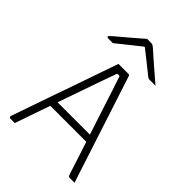

<svg xmlns="http://www.w3.org/2000/svg" viewBox="-267 -1064 1184 1184"><g transform="rotate(45 325.0 -472.0)"><path d="M147 -277H439Q447 -277 455 -277Q463 -277 470 -277L492 -287L498 -257L503 -230H158Q155 -230 152.5 -231.5Q150 -233 148.5 -235.5Q147 -238 147 -241ZM89 0Q79 0 69.5 0Q60 0 49 0Q46 0 43.5 -2Q41 -4 40.5 -7Q40 -10 41 -14Q58 -64 75.5 -113.5Q93 -163 110 -213Q127 -263 144.5 -312.5Q162 -362 179.5 -411.5Q197 -461 214 -511Q231 -561 248.5 -610.5Q266 -660 283 -710Q305 -710 329.5 -710Q354 -710 370 -710Q374 -710 376.5 -708.5Q379 -707 380 -704.5Q381 -702 382 -699Q408 -619 434 -539Q460 -459 486 -379.5Q512 -300 538 -220Q564 -140 590 -60Q595 -45 600 -30Q605 -15 610 0Q599 0 588 0Q577 0 566 0Q562 0 559.5 -1.5Q557 -3 555.5 -7Q554 -11 551 -18Q535 -68 513.5 -134.5Q492 -201 467.5 -275Q443 -349 419 -423Q395 -497 374 -562Q353 -627 337 -674L353 -662H308L324 -673Q307 -626 285.5 -565Q264 -504 239.5 -433.5Q215 -363 189 -288.5Q163 -214 137.5 -140.5Q112 -67 89 0ZM299 -944Q305 -944 311 -944Q317 -944 323 -944Q329 -944 335 -944Q343 -944 349 -940.5Q355 -937 371 -923Q379 -916 398.5 -898.5Q418 -881 443 -859.5Q468 -838 493.5 -816Q519 -794 540 -776Q528 -777 517.5 -776.5Q507 -776 495 -776Q484 -776 479 -777.5Q474 -779 466 -786Q449 -800 405.5 -834.5Q362 -869 301 -917L355 -898Q339 -898 323 -898Q307 -898 291 -898L345 -917Q284 -869 242 -835.5Q200 -802 168 -776H129Q124 -776 121.5 -777Q119 -778 118 -779.5Q117 -781 117 -783Q117 -787 121.5 -791.5Q126 -796 142 -810Q155 -821 176.5 -839Q198 -857 222 -877.5Q246 -898 266.5 -916Q287 -934 299 -944Z"/></g></svg>

Font: Recursive Sans Linear Light
Style: Regular
Weight: 300
Version: Version 1.085